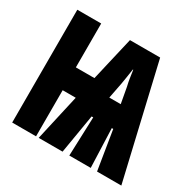

<svg xmlns="http://www.w3.org/2000/svg" viewBox="-128 -684 819 815"><g transform="rotate(30 281.5 -276.5)"><path d="M28 0V-553H145V-338H236L286 -553H434L563 0H444L413 -191H406L413 0H308L315 -191H307L275 0H158L209 -226H145V0ZM332 -298H388L374 -375Q369 -396 366.5 -413Q364 -430 361 -451H359Q356 -429 353 -411.5Q350 -394 347 -375Z"/></g></svg>

Font: Noto Sans Mono SemiCondensed Black
Style: Regular
Weight: 900
Width: 4
Designer: Monotype Design Team
Foundry: Monotype Imaging Inc.
Version: Version 2.014; ttfautohint (v1.8.4.7-5d5b)